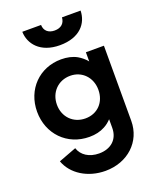

<svg xmlns="http://www.w3.org/2000/svg" viewBox="-182 -915 1016 1241"><g transform="rotate(-20 326.0 -294.5)"><path d="M326 -644C464 -644 525 -722 527 -809H399C396 -769 371 -745 326 -745C283 -745 256 -769 255 -809H126C128 -726 190 -644 326 -644ZM325 220C479 220 591 115 591 -27V-544H467V-481C450 -502 430 -518 408 -531C377 -548 341 -556 300 -556C150 -556 39 -443 39 -290C39 -137 150 -22 303 -22C343 -22 379 -30 410 -47C429 -57 445 -70 460 -86V-27C460 53 405 100 325 100C256 100 206 66 190 15L68 61C102 156 204 220 325 220ZM319 -143C235 -143 175 -205 175 -289C175 -374 236 -436 319 -436C400 -436 460 -374 460 -289C460 -203 402 -143 319 -143Z"/></g></svg>

Font: Plus Jakarta Sans
Style: Bold
Weight: 700
Designer: Gumpita Rahayu
Foundry: Tokotype
Version: Version 2.071;gftools[0.9.30]